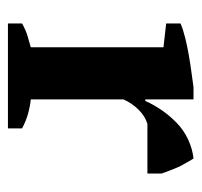

<svg xmlns="http://www.w3.org/2000/svg" viewBox="-32 -476 508 484"><g transform="rotate(90 222.0 -234.0)"><path d="M292.5 -351.6Q273.4 -346.2 256.8 -329.6Q240.2 -313 230.5 -291V-57.6Q249 -55.7 267.3 -50.5Q285.6 -45.4 303.7 -35.6V0H39.1V-35.6Q55.7 -44.9 70.3 -49.3Q85 -53.7 99.1 -57.6V-392.1L39.1 -398.9V-435.1Q53.7 -441.4 75.2 -446.8Q96.7 -452.1 119.6 -456.1Q142.6 -460 164.1 -462.9Q185.5 -465.8 199.7 -467.8H230.5V-346.2H234.4Q242.7 -365.2 256.6 -386Q270.5 -406.7 289.6 -425.3Q308.1 -443.4 331.8 -454.3Q355.5 -465.3 379.4 -467.8Q383.8 -461.9 388.7 -452.6Q393.6 -443.4 398.4 -435.1Q403.8 -423.8 408.7 -411.1Q413.6 -398.4 417.5 -387.2V-351.6Z"/></g></svg>

Font: PT Astra Serif
Style: Bold
Weight: 700
Designer: A.Korolkova, I. Chaeva
Foundry: ParaType Ltd
Version: Version 1.002